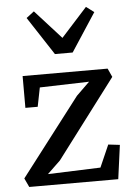

<svg xmlns="http://www.w3.org/2000/svg" viewBox="-59 -917 661 960"><g transform="rotate(-5 272.0 -436.5)"><path d="M392.1 -498.2 144.4 -491.1 125.4 -395.7H63.6V-555.3H490.3L509.9 -512.2L212.5 -118.7L147.2 -55.9L411.4 -65.5L460.3 -176.9L518.1 -170.1L495.1 0H48.4L27.5 -44.6L325.8 -433.5ZM234.2 -650.8 108.8 -842.7 147.8 -872.6 278.7 -728.1 409.2 -872.3 448.6 -842.7 323.2 -650.8Z"/></g></svg>

Font: Merriweather Light
Style: Regular
Weight: 300
Designer: Eben Sorkin
Foundry: Eben Sorkin
Version: Version 2.100